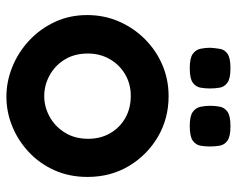

<svg xmlns="http://www.w3.org/2000/svg" viewBox="-90 -633 739 599"><g transform="rotate(90 279.5 -333.5)"><path d="M282 16Q234 16 188.5 -2.5Q143 -21 106.5 -55Q70 -89 48.5 -135Q27 -181 27 -236Q27 -289 47 -335Q67 -381 102 -416Q137 -451 182.5 -470.5Q228 -490 280 -490Q350 -490 407 -456.5Q464 -423 498 -366Q532 -309 532 -237Q532 -180 511 -133.5Q490 -87 454 -53.5Q418 -20 373.5 -2Q329 16 282 16ZM280 -102Q313 -102 343.5 -118.5Q374 -135 393.5 -166Q413 -197 413 -239Q413 -278 395.5 -308Q378 -338 348 -355Q318 -372 279 -372Q242 -372 212 -354.5Q182 -337 164.5 -306.5Q147 -276 147 -238Q147 -196 166 -165.5Q185 -135 215.5 -118.5Q246 -102 280 -102ZM373 -556Q342 -556 329 -565.5Q316 -575 313 -590Q310 -605 310 -620Q310 -636 313 -650.5Q316 -665 329 -674Q342 -683 374 -683Q406 -683 419 -673.5Q432 -664 434.5 -649.5Q437 -635 437 -619Q437 -604 434.5 -589.5Q432 -575 419 -565.5Q406 -556 373 -556ZM193 -556Q161 -556 148 -565.5Q135 -575 132 -590Q129 -605 129 -620Q130 -636 132.5 -650.5Q135 -665 148 -674Q161 -683 193 -683Q225 -683 238 -673.5Q251 -664 253.5 -649.5Q256 -635 256 -619Q256 -604 253.5 -589.5Q251 -575 238 -565.5Q225 -556 193 -556Z"/></g></svg>

Font: Fredoka Medium
Style: Regular
Weight: 500
Designer: Ben Nathan
Foundry: Milena B. Brandão, Ben Nathan
Version: Version 2.001